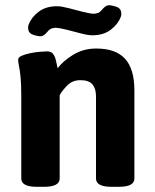

<svg xmlns="http://www.w3.org/2000/svg" viewBox="-20 -718 597 740"><path d="M351 -531Q426 -531 462 -491.5Q498 -452 498 -369V-30Q498 2 438 2H410Q350 2 350 -30V-347Q350 -376 336.5 -392.5Q323 -409 290 -409Q259 -409 239 -388.5Q219 -368 210 -351V-30Q210 2 150 2H122Q62 2 62 -30V-347Q62 -397 59 -424Q56 -451 53 -464.5Q50 -478 50 -488Q50 -497 63.5 -503Q77 -509 96.5 -513Q116 -517 134.5 -518.5Q153 -520 162 -520Q178 -520 185.5 -509Q193 -498 196 -483Q199 -468 202 -455Q224 -484 263 -507.5Q302 -531 351 -531ZM199.7 -694Q216.2 -694 243.1 -687Q270.1 -680 297 -673Q324 -666 340.5 -665Q347.1 -665 355.9 -667.5Q364.7 -670 373.5 -681Q385.6 -695 394.4 -697Q403.2 -699 414.2 -696L425.2 -693Q442.8 -688 446.1 -675Q449.4 -662 445 -652Q435.1 -625 407 -603.5Q379 -582 336.1 -582Q319.6 -582 292.6 -589Q265.7 -596 238.7 -603Q211.8 -610 195.3 -611Q188.7 -611 179.9 -608.5Q171.1 -606 162.3 -595Q150.2 -581 141.4 -579Q132.6 -577 121.6 -580L110.6 -583Q93 -588 89.7 -601Q86.4 -614 90.8 -624Q100.7 -651 128.7 -672.5Q156.8 -694 199.7 -694Z"/></svg>

Font: Asap VF Beta
Style: Regular
Weight: 400
Designer: Pablo Cosgaya
Foundry: Pablo Cosgaya
Version: Version 1.007